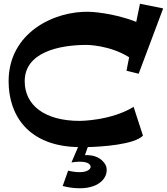

<svg xmlns="http://www.w3.org/2000/svg" viewBox="-20 -774 892 1026"><path d="M547 114C547 114 526 51 434 55L449 12C526 10 696 -1 744 -49L694 -203C572 -128 406 -128 406 -128C218 -128 112 -212 112 -340C112 -493 292 -534 443 -534C443 -534 565 -534 670 -468L656 -396L721 -380L852 -729L728 -754L708 -657C582 -707 459 -711 459 -711C269 -717 26 -599 26 -340C26 -154 135 7 397 12L362 94C380 91 394 90 407 90C471 90 464 121 464 121C464 121 458 146 406 146C389 146 370 144 344 138L315 220C349 229 380 232 407 232C519 232 563 166 547 114Z"/></svg>

Font: Peralta
Style: Regular
Weight: 400
Designer: Astigmatic (AOETI)
Foundry: Astigmatic (AOETI)
Version: Version 1.000